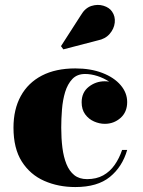

<svg xmlns="http://www.w3.org/2000/svg" viewBox="-20 -746 576 776"><path d="M284.5 10Q215.5 10 158.8 -15Q102 -40 68.2 -93Q34.5 -146 34.5 -230Q34.5 -304 64 -357.8Q93.5 -411.5 149.2 -440.5Q205 -469.5 284.5 -469.5Q346.5 -469.5 393.8 -451.2Q441 -433 467.5 -402Q494 -371 494 -333.5Q494 -293 467 -269.2Q440 -245.5 403.5 -245.5Q382 -245.5 360.2 -255Q338.5 -264.5 324.2 -284Q310 -303.5 310 -332.5Q310 -372.5 338.5 -395Q367 -417.5 403.5 -417.5Q438.5 -417.5 465.8 -395.5Q493 -373.5 493 -333.5H474Q474 -358.5 459.8 -379.2Q445.5 -400 422.5 -415.2Q399.5 -430.5 373.5 -438.8Q347.5 -447 324 -447Q291.5 -447 272.2 -426.5Q253 -406 243.2 -373.8Q233.5 -341.5 230.5 -303.5Q227.5 -265.5 227.5 -230Q227.5 -187 232.2 -149.2Q237 -111.5 248.5 -83Q260 -54.5 280.2 -38.2Q300.5 -22 332 -22Q369.5 -22 397 -37.2Q424.5 -52.5 443.2 -79.2Q462 -106 473.5 -140H494Q474.5 -72 424.2 -31Q374 10 284.5 10ZM236 -546.5 226.5 -559.5 306.5 -684Q323.5 -713.5 349 -721.8Q374.5 -730 398.2 -722.8Q422 -715.5 433 -699Q446.5 -679.5 443.8 -654.5Q441 -629.5 423.2 -609Q405.5 -588.5 374.5 -582.5Z"/></svg>

Font: Bodoni Moda 11pt ExtraBold
Style: Regular
Weight: 800
Designer: Owen Earl
Foundry: indestructible type
Version: Version 2.004